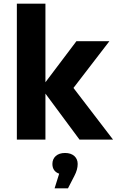

<svg xmlns="http://www.w3.org/2000/svg" viewBox="-20 -762 637 1048"><path d="M72 -742H228V-313L397 -537H577L381 -282L597 0H414L228 -251V0H72ZM303 186Q285 180 275.5 166.5Q266 153 266 133Q266 106 284.5 89.5Q303 73 335 73Q367 73 385.5 89.5Q404 106 404 133Q404 164 386 198L351 266H278Z"/></svg>

Font: Chess Sans
Style: Bold
Weight: 700
Designer: Wolf Bōese
Foundry: Wolf Bōese
Version: Version 7.223